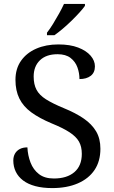

<svg xmlns="http://www.w3.org/2000/svg" viewBox="-20 -951 584 981"><path d="M247 10Q198 10 160.5 0Q123 -10 98 -29Q73 -48 60.5 -74Q48 -100 48 -131Q48 -151 56.5 -166Q65 -181 81 -189.5Q97 -198 120 -198Q122 -157 136 -120.5Q150 -84 179 -61.5Q208 -39 255 -39Q322 -39 360 -71.5Q398 -104 398 -165Q398 -202 383.5 -227.5Q369 -253 335.5 -275Q302 -297 243 -321Q181 -347 140 -377Q99 -407 79 -447.5Q59 -488 59 -543Q59 -600 87.5 -640.5Q116 -681 165.5 -702.5Q215 -724 278 -724Q338 -724 379.5 -708Q421 -692 443 -666.5Q465 -641 465 -612Q465 -580 443.5 -563.5Q422 -547 386 -547Q386 -578 375.5 -607Q365 -636 340.5 -655Q316 -674 274 -674Q216 -674 184 -643Q152 -612 152 -560Q152 -520 166.5 -492.5Q181 -465 215 -443.5Q249 -422 307 -398Q366 -374 407.5 -345.5Q449 -317 471 -280Q493 -243 493 -191Q493 -127 463 -82.5Q433 -38 377.5 -14Q322 10 247 10ZM220 -784Q235 -803 251 -829Q267 -855 282 -882Q297 -909 307 -931H414V-921Q405 -908 387 -888Q369 -868 346.5 -846Q324 -824 301 -804.5Q278 -785 258 -771H220Z"/></svg>

Font: Noto Rashi Hebrew
Style: Regular
Weight: 400
Version: Version 1.006